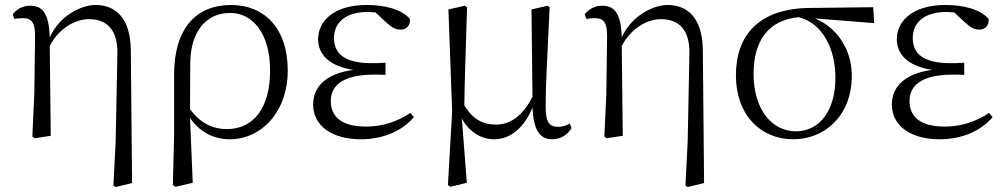

<svg xmlns="http://www.w3.org/2000/svg" viewBox="-20 -546 4047 772"><path d="M436 200 445 206 511 190 506 -343C505 -480 439 -526 364 -526C308 -526 220 -484 180 -396C177 -497 148 -523 101 -523C68 -523 44 -506 31 -488L38 -470C50 -472 60 -473 71 -473C107 -473 121 -456 121 -402L118 -169L110 3L119 10L184 0L180 -361C217 -433 283 -469 338 -469C407 -469 454 -429 452 -330L445 24Z M675 198 686 205 755 189 744 -72C781 -16 839 14 904 14C1029 14 1137 -94 1137 -263C1137 -434 1041 -526 909 -526C769 -526 680 -432 680 -246V0ZM744 -107 745 -292C746 -418 808 -494 905 -494C996 -494 1066 -412 1066 -262C1066 -114 1001 -27 892 -27C829 -27 780 -57 744 -107Z M1431 14C1525 14 1599 -22 1644 -75L1630 -92C1578 -57 1517 -37 1452 -37C1357 -37 1310 -74 1310 -140C1310 -197 1351 -246 1485 -246C1496 -246 1505 -246 1530 -245V-294C1506 -292 1491 -292 1475 -292C1363 -292 1323 -332 1323 -393C1323 -456 1370 -498 1460 -498L1490 -496L1534 -455C1558 -433 1571 -427 1592 -427C1614 -427 1631 -444 1628 -470C1594 -510 1523 -526 1455 -526C1323 -526 1259 -462 1259 -388C1259 -328 1303 -280 1401 -265C1287 -250 1239 -194 1239 -126C1239 -40 1315 14 1431 14Z M1965 14C2033 14 2086 -31 2121 -113C2125 -24 2150 14 2200 14C2237 14 2263 -6 2278 -31L2271 -49C2257 -42 2244 -36 2225 -36C2191 -36 2174 -51 2174 -117C2174 -198 2179 -288 2190 -517L2182 -523L2117 -508L2121 -157C2082 -81 2033 -45 1973 -45C1924 -45 1881 -65 1847 -123C1848 -219 1852 -317 1858 -517L1849 -523L1783 -508L1798 -98L1781 198L1792 205L1857 189L1837 -70C1865 -16 1916 14 1965 14Z M2736 200 2745 206 2811 190 2806 -343C2805 -480 2739 -526 2664 -526C2608 -526 2520 -484 2480 -396C2477 -497 2448 -523 2401 -523C2368 -523 2344 -506 2331 -488L2338 -470C2350 -472 2360 -473 2371 -473C2407 -473 2421 -456 2421 -402L2418 -169L2410 3L2419 10L2484 0L2480 -361C2517 -433 2583 -469 2638 -469C2707 -469 2754 -429 2752 -330L2745 24Z M3170 14C3295 14 3405 -80 3405 -242C3405 -346 3346 -436 3256 -472L3495 -453L3491 -517L3235 -514C3034 -512 2939 -407 2939 -243C2939 -84 3038 14 3170 14ZM3191 -477C3288 -453 3339 -349 3339 -234C3339 -95 3271 -18 3180 -18C3085 -18 3010 -104 3010 -249C3010 -380 3068 -465 3191 -477Z M3758 14C3852 14 3926 -22 3971 -75L3957 -92C3905 -57 3844 -37 3779 -37C3684 -37 3637 -74 3637 -140C3637 -197 3678 -246 3812 -246C3823 -246 3832 -246 3857 -245V-294C3833 -292 3818 -292 3802 -292C3690 -292 3650 -332 3650 -393C3650 -456 3697 -498 3787 -498L3817 -496L3861 -455C3885 -433 3898 -427 3919 -427C3941 -427 3958 -444 3955 -470C3921 -510 3850 -526 3782 -526C3650 -526 3586 -462 3586 -388C3586 -328 3630 -280 3728 -265C3614 -250 3566 -194 3566 -126C3566 -40 3642 14 3758 14Z"/></svg>

Font: Noto Serif JP Light
Style: Regular
Weight: 300
Designer: Ryoko NISHIZUKA 西塚涼子 (kana & ideographs); Frank Grießhammer (Latin, Greek & Cyrillic); Wenlong ZHANG 张文龙 (bopomofo); San
Foundry: Adobe
Version: Version 2.001;hotconv 1.1.0;makeotfexe 2.6.0